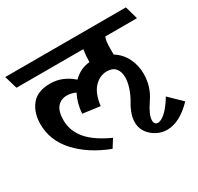

<svg xmlns="http://www.w3.org/2000/svg" viewBox="-163 -751 1039 1006"><g transform="rotate(-30 356.5 -248.0)"><path d="M578 84Q533 84 495 55Q449 19 449 -35Q449 -82 485 -141Q503 -172 513.5 -205Q524 -238 524 -265Q524 -299 507 -319.5Q490 -340 456 -340Q412 -340 379 -305Q346 -270 337 -198L233 -212Q237 -272 263 -323Q236 -335 211 -335Q174 -335 152.5 -309.5Q131 -284 131 -231Q131 -167 174 -115.5Q217 -64 310 -22L279 27Q159 -19 87.5 -96.5Q16 -174 16 -273Q16 -342 52 -387.5Q88 -433 166 -433Q240 -433 301 -379Q345 -423 401 -427Q401 -458 407 -502H3L-20 -580H710L732 -502H540Q531 -481 531 -434V-398Q573 -372 595 -328Q617 -284 617 -233Q617 -155 573 -92Q532 -32 532 2Q532 15 539 22Q545 28 554 28Q573 28 600 4Q627 -20 658 -71L733 2Q654 84 578 84Z"/></g></svg>

Font: Sumana
Style: Bold
Weight: 700
Designer: Cyreal, Alexei Vanyashin (Devanagari), Olga Karpushina (Latin)
Foundry: Cyreal
Version: Version 1.015;PS 001.015;hotconv 1.0.70;makeotf.lib2.5.58329